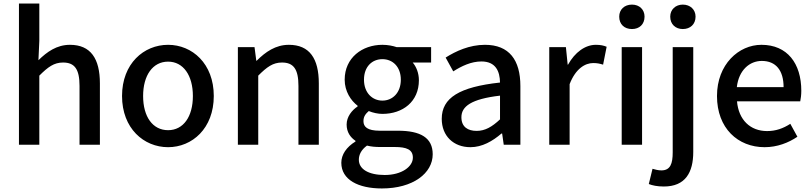

<svg xmlns="http://www.w3.org/2000/svg" viewBox="-20 -817 4586 1084"><path d="M87 0H202V-390C251 -439 285 -464 336 -464C401 -464 429 -427 429 -332V0H544V-346C544 -486 492 -564 375 -564C300 -564 245 -524 197 -477L202 -586V-797H87Z M929 14C1065 14 1187 -92 1187 -275C1187 -458 1065 -564 929 -564C792 -564 669 -458 669 -275C669 -92 792 14 929 14ZM929 -82C842 -82 788 -158 788 -275C788 -391 842 -469 929 -469C1015 -469 1069 -391 1069 -275C1069 -158 1015 -82 929 -82Z M1323 0H1438V-390C1487 -439 1521 -464 1572 -464C1637 -464 1665 -427 1665 -332V0H1780V-346C1780 -486 1728 -564 1611 -564C1536 -564 1479 -524 1429 -474H1427L1417 -551H1323Z M2136 247C2312 247 2423 161 2423 54C2423 -39 2355 -79 2226 -79H2124C2054 -79 2032 -101 2032 -133C2032 -160 2045 -175 2062 -190C2086 -180 2115 -174 2139 -174C2254 -174 2345 -243 2345 -364C2345 -405 2330 -441 2310 -464H2414V-551H2219C2198 -558 2170 -564 2139 -564C2025 -564 1926 -491 1926 -367C1926 -301 1961 -249 1999 -220V-216C1967 -195 1937 -158 1937 -114C1937 -70 1959 -41 1987 -22V-18C1936 13 1907 56 1907 102C1907 198 2003 247 2136 247ZM2139 -249C2082 -249 2035 -293 2035 -367C2035 -441 2081 -483 2139 -483C2197 -483 2243 -440 2243 -367C2243 -293 2196 -249 2139 -249ZM2152 171C2061 171 2006 138 2006 85C2006 57 2019 29 2052 5C2075 11 2100 13 2126 13H2209C2275 13 2311 27 2311 73C2311 124 2248 171 2152 171Z M2636 14C2702 14 2761 -20 2811 -63H2815L2824 0H2918V-331C2918 -478 2855 -564 2718 -564C2630 -564 2553 -528 2496 -492L2539 -414C2586 -444 2640 -470 2698 -470C2779 -470 2802 -414 2803 -351C2574 -326 2474 -265 2474 -146C2474 -49 2541 14 2636 14ZM2671 -78C2622 -78 2585 -100 2585 -155C2585 -216 2640 -258 2803 -277V-143C2758 -101 2719 -78 2671 -78Z M3081 0H3196V-342C3230 -430 3284 -461 3329 -461C3352 -461 3365 -458 3385 -452L3405 -553C3388 -560 3371 -564 3344 -564C3284 -564 3226 -522 3187 -452H3185L3175 -551H3081Z M3490 0H3605V-551H3490ZM3548 -653C3590 -653 3619 -680 3619 -723C3619 -763 3590 -791 3548 -791C3505 -791 3476 -763 3476 -723C3476 -680 3505 -653 3548 -653Z M3728 236C3850 236 3894 156 3894 41V-551H3778V43C3778 107 3765 145 3714 145C3696 145 3678 140 3664 136L3643 222C3663 230 3691 236 3728 236ZM3835 -653C3877 -653 3907 -680 3907 -723C3907 -763 3877 -791 3835 -791C3794 -791 3764 -763 3764 -723C3764 -680 3794 -653 3835 -653Z M4297 14C4368 14 4432 -11 4482 -45L4442 -118C4402 -92 4360 -77 4311 -77C4216 -77 4150 -140 4141 -245H4498C4501 -259 4504 -281 4504 -304C4504 -459 4425 -564 4279 -564C4151 -564 4028 -454 4028 -275C4028 -93 4146 14 4297 14ZM4140 -325C4151 -421 4212 -473 4281 -473C4361 -473 4404 -419 4404 -325Z"/></svg>

Font: Noto Sans JP Medium
Style: Regular
Weight: 500
Designer: Ryoko NISHIZUKA 西塚涼子 (kana, bopomofo & ideographs); Paul D. Hunt (Latin, Greek & Cyrillic); Sandoll Communications 산돌커뮤니
Foundry: Adobe
Version: Version 2.004;hotconv 1.0.118;makeotfexe 2.5.65603